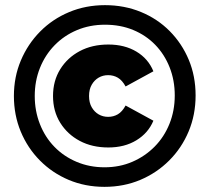

<svg xmlns="http://www.w3.org/2000/svg" viewBox="-20 -723 815 746"><path d="M386 3Q311 3 247 -24Q183 -51 135 -99.5Q87 -148 60.5 -212Q34 -276 34 -350Q34 -424 61 -488Q88 -552 136 -600.5Q184 -649 248.5 -676Q313 -703 388 -703Q463 -703 527.5 -676.5Q592 -650 639.5 -602Q687 -554 713.5 -490.5Q740 -427 740 -352Q740 -277 713 -212.5Q686 -148 637.5 -99.5Q589 -51 525 -24Q461 3 386 3ZM386 -73Q445 -73 494.5 -94.5Q544 -116 581 -153.5Q618 -191 638.5 -242Q659 -293 659 -352Q659 -411 639 -461.5Q619 -512 583 -549Q547 -586 497.5 -606.5Q448 -627 388 -627Q329 -627 279 -606Q229 -585 192 -547Q155 -509 135 -458.5Q115 -408 115 -350Q115 -292 135 -241Q155 -190 191.5 -152.5Q228 -115 278 -94Q328 -73 386 -73ZM401 -150Q338 -150 290 -175.5Q242 -201 214 -246Q186 -291 186 -350Q186 -409 214 -454Q242 -499 290 -524.5Q338 -550 401 -550Q464 -550 510 -522.5Q556 -495 576 -446L468 -387Q455 -411 438 -421Q421 -431 400 -431Q380 -431 363.5 -421.5Q347 -412 336.5 -394Q326 -376 326 -350Q326 -324 336.5 -306Q347 -288 363.5 -278.5Q380 -269 400 -269Q421 -269 438 -279Q455 -289 468 -313L576 -254Q556 -206 510 -178Q464 -150 401 -150Z"/></svg>

Font: Montserrat Thin ExtraBold
Style: Regular
Weight: 800
Version: Version 9.000